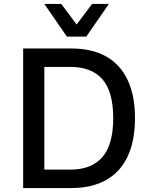

<svg xmlns="http://www.w3.org/2000/svg" viewBox="-20 -950 774 970"><path d="M97 0V-705H341Q445 -705 516.5 -664.5Q588 -624 625 -545.5Q662 -467 662 -353Q662 -239 625 -160Q588 -81 516 -40.5Q444 0 341 0ZM204 -93H335Q442 -93 497 -156Q552 -219 552 -353Q552 -487 497.5 -549.5Q443 -612 335 -612H204ZM318 -765 204 -930H290L367 -826L445 -930H530L416 -765Z"/></svg>

Font: Nunito Sans 7pt SemiCondensed SemiBold
Style: Regular
Weight: 600
Width: 4
Designer: Vernon Adams
Foundry: Vernon Adams
Version: Version 3.101;gftools[0.9.27]